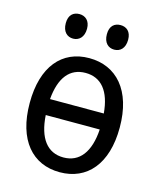

<svg xmlns="http://www.w3.org/2000/svg" viewBox="-112 -816 754 907"><g transform="rotate(15 265.0 -363.0)"><path d="M365 -616C394 -616 417 -636 417 -678C417 -718 394 -736 365 -736C336 -736 313 -719 313 -678C313 -636 336 -616 365 -616ZM164 -616C192 -616 216 -636 216 -678C216 -718 192 -736 164 -736C135 -736 112 -719 112 -678C112 -636 135 -616 164 -616ZM266 10C399 10 486 -88 486 -267C486 -449 396 -547 263 -547C130 -547 45 -449 45 -270C45 -88 133 10 266 10ZM264 -475C341 -475 387 -419 396 -312H133C142 -419 187 -475 264 -475ZM265 -62C186 -62 140 -122 133 -234H397C390 -123 344 -62 265 -62Z"/></g></svg>

Font: Noto Sans Mono Condensed
Style: Regular
Weight: 400
Width: 3
Designer: Monotype Design Team
Foundry: Monotype Imaging Inc.
Version: Version 2.014